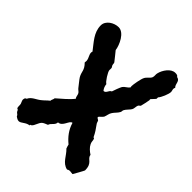

<svg xmlns="http://www.w3.org/2000/svg" viewBox="-192 -720 890 890"><g transform="rotate(45 253.0 -275.0)"><path d="M486 -534C486 -540 483 -546 483 -552C483 -556 484 -559 486 -561C471 -575 481 -598 457 -603L451 -609C446 -611 442 -611 437 -611C409 -611 386 -576 380 -551C377 -542 381 -532 377 -522C371 -509 357 -503 351 -490C345 -479 337 -437 337 -424L338 -416C330 -405 317 -401 309 -390C305 -384 292 -350 290 -342C276 -337 278 -317 261 -316C253 -325 249 -337 248 -348C238 -352 212 -393 212 -404C212 -409 213 -414 212 -419C201 -434 207 -436 203 -445C202 -447 171 -485 167 -490C163 -520 138 -575 102 -575C73 -575 37 -554 37 -522C37 -475 70 -444 96 -409C89 -392 107 -377 107 -358C107 -355 106 -351 106 -348C133 -321 124 -309 138 -284C143 -275 163 -252 170 -242C175 -236 183 -232 186 -226C191 -218 189 -207 196 -200C176 -174 149 -154 125 -132C125 -124 119 -118 119 -110C107 -101 98 -90 86 -81C69 -67 45 -61 35 -39L28 -35C27 -32 25 -28 25 -24C25 -17 30 -10 32 -3C34 4 32 16 35 23L41 26C49 36 40 32 57 45L61 52C67 56 74 61 82 61C97 61 109 41 132 39C129 33 135 35 138 32C149 23 152 1 164 -10C171 -16 181 -19 190 -23C195 -40 214 -44 215 -64C244 -65 246 -109 264 -110C274 -75 295 -48 322 -26C323 -19 326 -13 328 -6C353 17 362 53 399 61C403 58 408 56 413 56C419 56 425 58 432 58C433 57 461 7 461 5C461 -46 431 -38 428 -64C414 -73 400 -85 393 -100C388 -109 390 -120 386 -129L380 -132C371 -152 361 -166 348 -184C343 -190 344 -194 341 -200C339 -205 328 -206 328 -213C333 -221 343 -226 348 -235C353 -247 353 -260 361 -271C368 -282 380 -291 386 -303C389 -308 387 -314 390 -319C394 -328 411 -343 415 -351C420 -360 418 -371 422 -380C424 -385 429 -386 432 -390C433 -393 442 -432 442 -436L441 -442C444 -447 461 -462 461 -466C461 -469 460 -471 461 -474C471 -484 486 -520 486 -534Z"/></g></svg>

Font: Margarine
Style: Regular
Weight: 400
Designer: Astigmatic (AOETI)
Foundry: Astigmatic (AOETI)
Version: Version 1.000